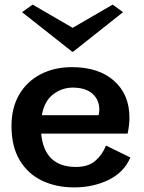

<svg xmlns="http://www.w3.org/2000/svg" viewBox="-20 -803 628 835"><path d="M547 -118Q519 -53 452 -20.5Q385 12 302 12Q224 12 162.5 -17.5Q101 -47 65.5 -106.5Q30 -166 30 -255Q30 -335 64 -392.5Q98 -450 157.5 -480.5Q217 -511 293 -511Q409 -511 476 -451.5Q543 -392 543 -291Q543 -259 535 -222H159Q173 -77 310 -77Q364 -77 394.5 -103.5Q425 -130 441 -170ZM296 -422Q250 -422 211.5 -393Q173 -364 162 -302H409Q410 -308 411 -314Q412 -320 412 -326Q412 -369 382 -395.5Q352 -422 296 -422ZM122 -783 296 -682 470 -783 515 -750 298 -578H294L76 -750Z"/></svg>

Font: Panamera
Style: Bold
Weight: 700
Designer: Bastien Sozeau
Foundry: NBR — Bastien Sozeau
Version: Version 3.002; ttfautohint (v1.8.4.7-5d5b);gftools[0.9.33]